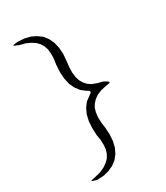

<svg xmlns="http://www.w3.org/2000/svg" viewBox="-218 -917 936 1081"><g transform="rotate(-30 250.0 -376.5)"><path d="M125 -822.3 162.1 -813.5 194.3 -797.9 222.7 -777.3 244.1 -750 259.8 -716.8 268.6 -678.7 271.5 -637.7 267.6 -591.8 263.7 -556.6 262.7 -520.5 266.6 -490.2 274.4 -464.8 287.1 -443.4 303.7 -424.8 326.2 -410.2 354.5 -399.4 389.6 -390.6 406.2 -380.9Q431.6 -366.2 402.3 -363.3L389.6 -361.3L354.5 -353.5L326.2 -341.8L303.7 -326.2L287.1 -308.6L274.4 -288.1L266.6 -262.7L262.7 -232.4L263.7 -196.3L268.6 -161.1L271.5 -115.2L268.6 -73.2L259.8 -36.1L244.1 -2.9L222.7 24.4L194.3 45.9L162.1 60.5L125 70.3L83 72.3L66.4 67.4Q38.1 60.5 66.4 55.7L81.1 52.7L118.2 43L148.4 29.3L171.9 12.7L189.5 -4.9L202.1 -26.4L210 -50.8L212.9 -79.1L211.9 -112.3L206.1 -146.5L204.1 -194.3L207 -238.3L215.8 -276.4L231.4 -310.5L252.9 -338.9L287.1 -364.3Q312.5 -378.9 280.3 -392.6L252.9 -414.1L231.4 -442.4L215.8 -475.6L207 -514.6L204.1 -557.6L207 -605.5L211.9 -639.6L212.9 -672.9L210 -702.1L202.1 -726.6L189.5 -747.1L171.9 -765.6L148.4 -781.2L118.2 -794.9L81.1 -804.7L65.4 -811.5Q38.1 -821.3 67.4 -823.2L83 -825.2Z"/></g></svg>

Font: B2 Hana
Style: Regular
Weight: 500
Version: 2020-08-05; (max)